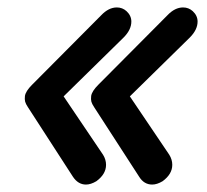

<svg xmlns="http://www.w3.org/2000/svg" viewBox="-20 -525 557 516"><path d="M211 -29Q190 -29 176 -50L55 -237Q49 -246 47.5 -252Q46 -258 47 -267Q49 -280 66 -297L252 -484Q272 -505 294 -505Q309 -505 320 -495Q333 -483 333 -467Q333 -445 312 -424L151 -266L257 -109Q265 -96 265 -82Q265 -57 239 -38Q224 -29 211 -29ZM389 -29Q367 -29 354 -50L233 -237Q227 -246 225.5 -252Q224 -258 225 -267Q227 -280 244 -297L430 -484Q450 -505 472 -505Q487 -505 498 -495Q511 -483 511 -467Q511 -445 490 -424L329 -266L435 -109Q443 -96 443 -82Q443 -57 417 -38Q402 -29 389 -29Z"/></svg>

Font: Kodchasan SemiBold
Style: Italic
Weight: 600
Italic angle: -10°
Version: Version 1.000; ttfautohint (v1.6)